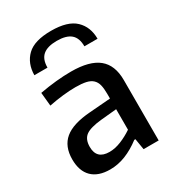

<svg xmlns="http://www.w3.org/2000/svg" viewBox="-188 -897 925 1013"><g transform="rotate(-30 274.5 -390.0)"><path d="M86 -626Q87 -698 132 -741.5Q177 -785 279 -785Q380 -785 425.5 -741.5Q471 -698 471 -626H391Q391 -677 363.5 -700.5Q336 -724 279 -724Q222 -724 194 -700.5Q166 -677 166 -626ZM228 -77Q262 -77 299 -92Q336 -107 370 -130V-255L275 -246Q205 -239 177.5 -218.5Q150 -198 150 -152Q150 -77 228 -77ZM185 5Q113 5 75 -32.5Q37 -70 37 -141Q37 -220 86 -261Q135 -302 242 -310L370 -320V-349Q370 -382 364.5 -403.5Q359 -425 344.5 -438.5Q330 -452 305 -457.5Q280 -463 242 -463Q207 -463 165.5 -458.5Q124 -454 79 -445L71 -527Q175 -546 263 -546Q375 -546 428.5 -502.5Q482 -459 482 -368V0H390L379 -67H372Q326 -32 279.5 -13.5Q233 5 185 5Z"/></g></svg>

Font: EncodeSans
Style: Medium
Weight: 500
Designer: Pablo Impallari, Andres Torresi
Foundry: Pablo Impallari, Andres Torresi
Version: Version 1.000; ttfautohint (v1.4.1)